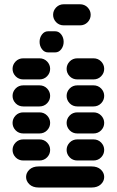

<svg xmlns="http://www.w3.org/2000/svg" viewBox="-20 -881 540 888"><path d="M159.2 -13.7H403.3Q430.7 -13.7 446.3 -28.3Q461.9 -43 461.9 -62.5Q461.9 -82 446.3 -96.7Q430.7 -111.3 403.3 -111.3H159.2Q131.8 -111.3 116.2 -96.7Q100.6 -82 100.6 -62.5Q100.6 -43 116.2 -28.3Q131.8 -13.7 159.2 -13.7ZM87.9 -138.7H162.1Q183.6 -138.7 197.8 -153.3Q211.9 -168 211.9 -187.5Q211.9 -207 197.8 -221.7Q183.6 -236.3 162.1 -236.3H87.9Q66.4 -236.3 52.2 -221.7Q38.1 -207 38.1 -187.5Q38.1 -168 52.2 -153.3Q66.4 -138.7 87.9 -138.7ZM337.9 -138.7H412.1Q433.6 -138.7 447.8 -153.3Q461.9 -168 461.9 -187.5Q461.9 -207 447.8 -221.7Q433.6 -236.3 412.1 -236.3H337.9Q316.4 -236.3 302.2 -221.7Q288.1 -207 288.1 -187.5Q288.1 -168 302.2 -153.3Q316.4 -138.7 337.9 -138.7ZM87.9 -263.7H162.1Q183.6 -263.7 197.8 -278.3Q211.9 -293 211.9 -312.5Q211.9 -332 197.8 -346.7Q183.6 -361.3 162.1 -361.3H87.9Q66.4 -361.3 52.2 -346.7Q38.1 -332 38.1 -312.5Q38.1 -293 52.2 -278.3Q66.4 -263.7 87.9 -263.7ZM337.9 -263.7H412.1Q433.6 -263.7 447.8 -278.3Q461.9 -293 461.9 -312.5Q461.9 -332 447.8 -346.7Q433.6 -361.3 412.1 -361.3H337.9Q316.4 -361.3 302.2 -346.7Q288.1 -332 288.1 -312.5Q288.1 -293 302.2 -278.3Q316.4 -263.7 337.9 -263.7ZM87.9 -388.7H162.1Q183.6 -388.7 197.8 -403.3Q211.9 -418 211.9 -437.5Q211.9 -457 197.8 -471.7Q183.6 -486.3 162.1 -486.3H87.9Q66.4 -486.3 52.2 -471.7Q38.1 -457 38.1 -437.5Q38.1 -418 52.2 -403.3Q66.4 -388.7 87.9 -388.7ZM337.9 -388.7H412.1Q433.6 -388.7 447.8 -403.3Q461.9 -418 461.9 -437.5Q461.9 -457 447.8 -471.7Q433.6 -486.3 412.1 -486.3H337.9Q316.4 -486.3 302.2 -471.7Q288.1 -457 288.1 -437.5Q288.1 -418 302.2 -403.3Q316.4 -388.7 337.9 -388.7ZM87.9 -513.7H162.1Q183.6 -513.7 197.8 -528.3Q211.9 -543 211.9 -562.5Q211.9 -582 197.8 -596.7Q183.6 -611.3 162.1 -611.3H87.9Q66.4 -611.3 52.2 -596.7Q38.1 -582 38.1 -562.5Q38.1 -543 52.2 -528.3Q66.4 -513.7 87.9 -513.7ZM337.9 -513.7H412.1Q433.6 -513.7 447.8 -528.3Q461.9 -543 461.9 -562.5Q461.9 -582 447.8 -596.7Q433.6 -611.3 412.1 -611.3H337.9Q316.4 -611.3 302.2 -596.7Q288.1 -582 288.1 -562.5Q288.1 -543 302.2 -528.3Q316.4 -513.7 337.9 -513.7ZM202.1 -638.7H235.4Q252 -638.7 263.2 -653.3Q274.4 -668 274.4 -687.5Q274.4 -707 263.2 -721.7Q252 -736.3 235.4 -736.3H202.1Q185.5 -736.3 174.3 -721.7Q163.1 -707 163.1 -687.5Q163.1 -668 174.3 -653.3Q185.5 -638.7 202.1 -638.7ZM275.4 -763.7H349.6Q371.1 -763.7 385.3 -778.3Q399.4 -793 399.4 -812.5Q399.4 -832 385.3 -846.7Q371.1 -861.3 349.6 -861.3H275.4Q253.9 -861.3 239.7 -846.7Q225.6 -832 225.6 -812.5Q225.6 -793 239.7 -778.3Q253.9 -763.7 275.4 -763.7Z"/></svg>

Font: Workbench
Style: Regular
Weight: 400
Designer: Jens Kutilek
Foundry: Jens Kutilek
Version: Version 2.001